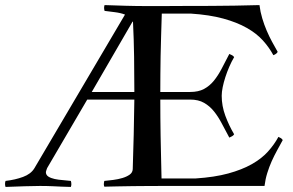

<svg xmlns="http://www.w3.org/2000/svg" viewBox="-20 -738 1162 762"><path d="M395 -717.8Q436.5 -716.3 479.2 -715.1Q522 -713.9 565.9 -713.9H622.1Q672.9 -714.4 720.7 -714.4Q768.6 -714.4 815.9 -714.6Q863.3 -714.8 911.1 -715.6Q959 -716.3 1009.8 -717.8Q1013.2 -690.4 1020.8 -665.3Q1028.3 -640.1 1038.1 -617.2Q1047.9 -594.2 1059.3 -573Q1070.8 -551.8 1082 -532.2Q1078.1 -523.9 1064.9 -519Q1048.3 -549.8 1023.2 -577.6Q998 -605.5 959.2 -627.4Q920.4 -649.4 866 -664.3Q811.5 -679.2 736.8 -684.1H622.1Q620.6 -636.2 619.4 -594.7Q618.2 -553.2 617.4 -515.4Q616.7 -477.5 616.5 -442.4Q616.2 -407.2 616.2 -373H734.9Q767.6 -373 789.8 -385Q812 -397 828.9 -417.7Q845.7 -438.5 859.9 -465.8Q874 -493.2 890.1 -523.9Q896 -521.5 901.4 -518.6Q906.7 -515.6 909.2 -511.2Q898.9 -493.7 889.9 -472.9Q880.9 -452.1 874.3 -431.6Q867.7 -411.1 863.8 -392.1Q859.9 -373 859.9 -357.9Q859.9 -317.4 874.3 -278.6Q888.7 -239.7 909.2 -205.1Q906.7 -200.7 901.4 -197.5Q896 -194.3 890.1 -191.9Q874.5 -220.2 860.4 -247.6Q846.2 -274.9 829.3 -295.9Q812.5 -316.9 790 -329.8Q767.6 -342.8 734.9 -342.8H616.2Q616.2 -305.2 616.5 -270.8Q616.7 -236.3 617.4 -198.7Q618.2 -161.1 619.1 -119.6Q620.1 -78.1 621.1 -29.8H756.8Q831.5 -34.7 886 -49.6Q940.4 -64.5 979.2 -86.4Q1018.1 -108.4 1043.2 -136.2Q1068.4 -164.1 1085 -194.8Q1090.8 -192.4 1095.2 -189.5Q1099.6 -186.5 1102.1 -182.1Q1090.8 -161.1 1079.3 -140.4Q1067.9 -119.6 1058.1 -97.7Q1048.3 -75.7 1040.8 -51.5Q1033.2 -27.3 1029.8 0H621.1Q596.2 0 566.7 0.2Q537.1 0.5 506.6 0.7Q476.1 1 446.8 1.7Q417.5 2.4 394 2.9Q393.1 0.5 392.6 -2Q392.1 -4.4 392.1 -6.8Q392.1 -10.3 392.6 -13.2Q393.1 -16.1 394 -20Q409.7 -21.5 429.2 -23.9Q448.7 -26.4 465.8 -31.5Q482.9 -36.6 494.6 -44.9Q506.3 -53.2 506.8 -66.9Q509.3 -135.7 510.7 -204.3Q512.2 -272.9 513.2 -342.8H326.2L167 -70.8Q165.5 -66.9 163.8 -61.8Q162.1 -56.6 162.1 -55.2Q162.1 -43.5 172.1 -37.1Q182.1 -30.8 197 -27.6Q211.9 -24.4 229.2 -23.2Q246.6 -22 261.2 -20Q262.2 -17.1 262.7 -13.7Q263.2 -10.3 263.2 -6.8Q263.2 -4.4 262.7 -1.7Q262.2 1 261.2 3.9Q240.7 3.4 223.6 2.7Q206.5 2 191.7 1.2Q176.8 0.5 163.8 0.2Q150.9 0 138.2 0Q112.3 0 77.9 1.2Q43.5 2.4 2 3.9Q1 1.5 0.5 -2Q0 -5.4 0 -7.8Q0 -11.2 0.5 -14.4Q1 -17.6 2 -20Q40.5 -24.4 71.5 -35.9Q102.5 -47.4 116.2 -69.8L476.1 -680.2Q458 -687 435.5 -689.7Q413.1 -692.4 395 -694.8Q394 -698.2 393.6 -701.2Q393.1 -704.1 393.1 -707Q393.1 -710 393.6 -712.4Q394 -714.8 395 -717.8ZM505.9 -651.9 344.2 -373H513.2V-375Q513.2 -442.9 512.2 -512.7Q511.2 -582.5 507.8 -651.9Z"/></svg>

Font: Jacques Francois
Style: Regular
Weight: 400
Designer: Manvel Shmavonyan, Alexei Vanyashin
Foundry: Cyreal (www.cyreal.org)
Version: Version 1.003